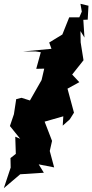

<svg xmlns="http://www.w3.org/2000/svg" viewBox="-23 -916 484 1007"><path d="M393 -825H340L304 -735L235 -693L247 -660L97 -646H165L191 -642L167 -555L209 -556L195 -496L134 -389L90 -403L62 -396L50 -317L29 -255L83 -188L57 -199L60 -109L32 -87L33 -37L-3 71L83 -2L207 -10L180 -54L261 -38L238 -124L250 -177L211 -278L309 -306L306 -257L343 -290L365 -325L331 -451L393 -485L334 -548L346 -513L415 -600L400 -694L399 -753L420 -719L414 -812L437 -813L441 -886L399 -896L406 -855Z"/></svg>

Font: Hussar Lance
Style: ExBdObl
Weight: 700
Foundry: Cannot Into Space Fonts, PlusOne Fonts
Version: Version 2.270